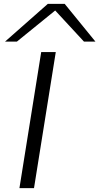

<svg xmlns="http://www.w3.org/2000/svg" viewBox="-20 -968 511 988"><path d="M80 0 192 -700H267L155 0ZM6 -754 226 -948H313L471 -754H412L264 -914L67 -754Z"/></svg>

Font: Georama ExtraExtended Light
Style: Italic
Weight: 300
Width: 8
Italic angle: -9°
Designer: Jean-Baptiste Levee
Foundry: Production Type
Version: Version 1.000